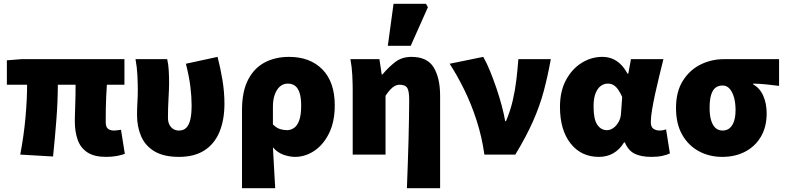

<svg xmlns="http://www.w3.org/2000/svg" viewBox="-20 -810 4114 1006"><path d="M536 12Q474 12 438 -11.5Q402 -35 387 -77.5Q372 -120 372 -176Q372 -184 372.5 -204Q373 -224 374 -251.5Q375 -279 375.5 -308.5Q376 -338 376 -366H283Q283 -282 275.5 -184Q268 -86 258 10L86 0Q105 -99 113.5 -194.5Q122 -290 122 -366H16V-494L92 -500H632V-366H540Q538 -337 536.5 -305Q535 -273 534.5 -244Q534 -215 534 -195Q534 -175 534 -170Q534 -145 545.5 -135.5Q557 -126 578 -126Q586 -126 595 -127.5Q604 -129 614 -130L634 -4Q619 2 593 7Q567 12 536 12Z M918 12Q838 12 789.5 -17Q741 -46 719.5 -96Q698 -146 698 -207Q698 -241 700 -274Q702 -307 702 -340Q702 -370 700 -414Q698 -458 690 -500H856Q862 -475 864 -442.5Q866 -410 866 -374Q866 -347 863 -295Q860 -243 860 -192Q860 -172 867.5 -157Q875 -142 888 -134Q901 -126 918 -126Q941 -126 955.5 -140Q970 -154 977 -183Q984 -212 984 -258Q984 -303 977.5 -356Q971 -409 954 -476L1120 -512Q1135 -454 1145.5 -391Q1156 -328 1156 -267Q1156 -182 1130 -119Q1104 -56 1051 -22Q998 12 918 12Z M1248 176V-233Q1248 -331 1280 -392.5Q1312 -454 1367.5 -483Q1423 -512 1494 -512Q1605 -512 1669.5 -446Q1734 -380 1734 -258Q1734 -172 1704 -111.5Q1674 -51 1626.5 -19.5Q1579 12 1526 12Q1498 12 1466 1Q1434 -10 1410 -38Q1412 -2 1414 34.5Q1416 71 1418 106.5Q1420 142 1422 176ZM1484 -128Q1504 -128 1521 -140Q1538 -152 1548 -180Q1558 -208 1558 -256Q1558 -297 1550 -322.5Q1542 -348 1526.5 -360Q1511 -372 1488 -372Q1464 -372 1446.5 -356.5Q1429 -341 1419.5 -314Q1410 -287 1410 -252V-158Q1428 -140 1446.5 -134Q1465 -128 1484 -128Z M2112 176Q2114 118 2116.5 53.5Q2119 -11 2120.5 -74Q2122 -137 2123 -192Q2124 -247 2124 -286Q2124 -334 2113.5 -350Q2103 -366 2074 -366Q2060 -366 2047.5 -359Q2035 -352 2023.5 -339Q2012 -326 2000 -308V0H1828V-340Q1828 -370 1826 -414Q1824 -458 1816 -500H1968L1980 -420H1984Q2014 -456 2049.5 -484Q2085 -512 2136 -512Q2219 -512 2252.5 -456.5Q2286 -401 2286 -308V176ZM2012 -570 2042 -790H2212L2222 -772L2132 -570Z M2518 0Q2505 -93 2477 -179.5Q2449 -266 2412 -341Q2375 -416 2336 -476L2512 -512Q2530 -481 2547.5 -438Q2565 -395 2581 -348Q2597 -301 2609 -256Q2621 -211 2627 -175H2631Q2654 -229 2666.5 -283Q2679 -337 2685.5 -391.5Q2692 -446 2696 -500H2866Q2850 -411 2829 -332.5Q2808 -254 2772.5 -174Q2737 -94 2680 0Z M3118 12Q3025 12 2969.5 -58.5Q2914 -129 2914 -250Q2914 -332 2945.5 -390.5Q2977 -449 3027.5 -480.5Q3078 -512 3136 -512Q3163 -512 3186.5 -503Q3210 -494 3230.5 -474.5Q3251 -455 3268 -424H3272L3286 -500H3456Q3446 -459 3434.5 -412.5Q3423 -366 3413 -320Q3403 -274 3396.5 -235Q3390 -196 3390 -170Q3390 -145 3403.5 -135.5Q3417 -126 3438 -126Q3445 -126 3453 -127.5Q3461 -129 3470 -132L3490 -6Q3475 1 3451 6.5Q3427 12 3394 12Q3339 12 3305.5 -4.5Q3272 -21 3254 -64H3250Q3203 12 3118 12ZM3160 -128Q3178 -128 3194.5 -140Q3211 -152 3222 -172.5Q3233 -193 3234 -218L3240 -302Q3231 -322 3220.5 -338Q3210 -354 3196.5 -363Q3183 -372 3164 -372Q3146 -372 3129 -360.5Q3112 -349 3101 -322.5Q3090 -296 3090 -252Q3090 -185 3109.5 -156.5Q3129 -128 3160 -128Z M3764 12Q3697 12 3642 -17.5Q3587 -47 3554.5 -104Q3522 -161 3522 -244Q3522 -330 3558 -387Q3594 -444 3651 -472Q3708 -500 3772 -500H4062V-360Q4022 -365 3993 -368Q3964 -371 3926 -372V-368Q3961 -349 3979 -308.5Q3997 -268 3997 -216Q3997 -146 3967.5 -95Q3938 -44 3885.5 -16Q3833 12 3764 12ZM3766 -126Q3788 -126 3803 -138.5Q3818 -151 3826 -175Q3834 -199 3834 -234Q3834 -270 3826 -299Q3818 -328 3803 -345Q3788 -362 3766 -362Q3744 -362 3729 -350.5Q3714 -339 3706 -313Q3698 -287 3698 -244Q3698 -206 3706 -179.5Q3714 -153 3729 -139.5Q3744 -126 3766 -126Z"/></svg>

Font: Source Sans 3 Black
Style: Regular
Weight: 900
Designer: Paul D. Hunt
Foundry: Adobe
Version: Version 3.046;hotconv 1.0.118;makeotfexe 2.5.65603